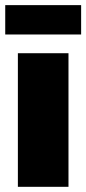

<svg xmlns="http://www.w3.org/2000/svg" viewBox="-27 -721 333 741"><path d="M42 0V-515.6H237.3V0ZM286.1 -701.2V-587.9H-6.8V-701.2Z"/></svg>

Font: Inter Display Black
Style: Regular
Weight: 900
Designer: Rasmus Andersson
Foundry: rsms
Version: Version 4.000;git-a52131595